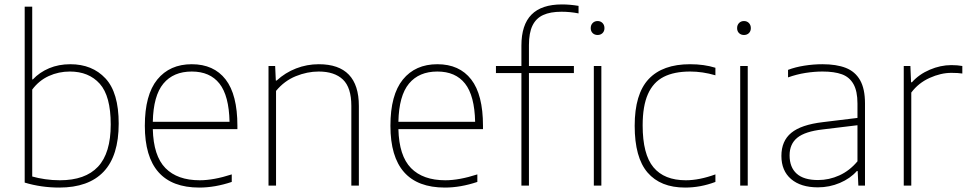

<svg xmlns="http://www.w3.org/2000/svg" viewBox="-20 -838 4373 867"><path d="M91.5 -13.5V-808H125.5V-479.5H128.5Q158.5 -511.5 201.8 -529.8Q245 -548 297.5 -548Q396.5 -548 456.2 -484Q516 -420 516 -280Q516 -134.5 448 -62.8Q380 9 247.5 9Q166 9 91.5 -13.5ZM480 -276Q480 -404.5 430.5 -459.8Q381 -515 295.5 -515Q245 -515 200.5 -494.8Q156 -474.5 125.5 -433.5V-41Q151.5 -33.5 183.8 -28.8Q216 -24 250.5 -24Q365 -24 422.5 -85.2Q480 -146.5 480 -276Z M1052 -255H670Q673 -134 727 -79Q781 -24 882 -24Q944.5 -24 1026.5 -50.5V-16.5Q950.5 9 880 9Q634 9 634 -270Q634 -409.5 690.2 -478.8Q746.5 -548 846 -548Q945.5 -548 998.8 -479.2Q1052 -410.5 1052 -270ZM670 -288H1016.5Q1014 -406 971 -460.5Q928 -515 846 -515Q763 -515 717.8 -460.5Q672.5 -406 670 -288Z M1192.5 -540H1222.5L1225.5 -474.5H1229.5Q1268 -510 1317 -529Q1366 -548 1419.5 -548Q1600.5 -548 1600.5 -359.5V0H1566.5V-360Q1566.5 -442.5 1528.5 -478.8Q1490.5 -515 1419 -515Q1367.5 -515 1315.8 -494Q1264 -473 1226.5 -427.5V0H1192.5Z M2161 -255H1779Q1782 -134 1836 -79Q1890 -24 1991 -24Q2053.5 -24 2135.5 -50.5V-16.5Q2059.5 9 1989 9Q1743 9 1743 -270Q1743 -409.5 1799.2 -478.8Q1855.5 -548 1955 -548Q2054.5 -548 2107.8 -479.2Q2161 -410.5 2161 -270ZM1779 -288H2125.5Q2123 -406 2080 -460.5Q2037 -515 1955 -515Q1872 -515 1826.8 -460.5Q1781.5 -406 1779 -288Z M2517.5 -818Q2553.5 -818 2592.5 -811.5V-777.5Q2554.5 -785 2515.5 -785Q2465 -785 2432.8 -770.2Q2400.5 -755.5 2384.5 -722.5Q2368.5 -689.5 2368.5 -634.5V-540H2571.5V-508H2368.5V0H2334.5V-508H2219.5V-540H2334.5V-632Q2334.5 -726 2380 -772Q2425.5 -818 2517.5 -818ZM2709.5 -711Q2709.5 -697 2700.8 -688.5Q2692 -680 2678.5 -680Q2665 -680 2656.2 -688.5Q2647.5 -697 2647.5 -711Q2647.5 -725 2656.2 -734Q2665 -743 2678.5 -743Q2692 -743 2700.8 -734Q2709.5 -725 2709.5 -711ZM2661.5 0V-540H2695.5V0Z M2846 -270Q2846 -413.5 2909 -480.8Q2972 -548 3096 -548Q3159.5 -548 3210.5 -532V-498Q3152.5 -515 3096.5 -515Q3024 -515 2976.8 -490.8Q2929.5 -466.5 2905.8 -413Q2882 -359.5 2882 -272Q2882 -141 2930.8 -82.5Q2979.5 -24 3077 -24Q3137.5 -24 3210.5 -50.5V-16.5Q3143.5 9 3073.5 9Q2962.5 9 2904.2 -58.8Q2846 -126.5 2846 -270Z M3322.5 0V-540H3356.5V0ZM3308.5 -711Q3308.5 -725 3317.2 -734Q3326 -743 3339.5 -743Q3353 -743 3361.8 -734Q3370.5 -725 3370.5 -711Q3370.5 -697 3361.8 -688.5Q3353 -680 3339.5 -680Q3326 -680 3317.2 -688.5Q3308.5 -697 3308.5 -711Z M3886 -371V0H3856L3853 -65.5H3849Q3819.5 -32 3772.5 -12Q3725.5 8 3673 8Q3596 8 3552.2 -29.5Q3508.5 -67 3508.5 -134Q3508.5 -201.5 3553.2 -238.2Q3598 -275 3696 -286.5L3852 -305.5V-370.5Q3852 -426.5 3834 -458.2Q3816 -490 3781.8 -502.5Q3747.5 -515 3694 -515Q3658 -515 3617.8 -508.8Q3577.5 -502.5 3538.5 -488.5V-522.5Q3571 -535 3612.2 -541.5Q3653.5 -548 3693.5 -548Q3757 -548 3799.2 -531.5Q3841.5 -515 3863.8 -476Q3886 -437 3886 -371ZM3852 -109.5V-272.5L3695 -253.5Q3615.5 -244.5 3580.5 -216.2Q3545.5 -188 3545.5 -136.5Q3545.5 -82.5 3577.5 -53.8Q3609.5 -25 3674 -25Q3724 -25 3770.2 -46Q3816.5 -67 3852 -109.5Z M4061 -540H4091L4094 -466.5H4098Q4130 -502.5 4178.5 -523.2Q4227 -544 4276 -544Q4303 -544 4325.5 -540V-506Q4306.5 -509 4276 -509Q4228.5 -509 4178 -486.2Q4127.5 -463.5 4095 -420V0H4061Z"/></svg>

Font: Encode Sans Semi Expanded Thin
Style: Regular
Weight: 250
Width: 6
Designer: Multiple Designers
Foundry: Impallari Type
Version: Version 2.000